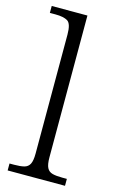

<svg xmlns="http://www.w3.org/2000/svg" viewBox="-118 -808 521 857"><g transform="rotate(15 142.5 -380.0)"><path d="M10 0V-32H31Q60 -32 77.5 -36.5Q95 -41 103 -56.5Q111 -72 111 -105V-655Q111 -705 92.5 -716.5Q74 -728 36 -728H10V-760H175V-105Q175 -72 183 -56.5Q191 -41 208.5 -36.5Q226 -32 254 -32H275V0Z"/></g></svg>

Font: Noto Serif Gurmukhi Light
Style: Regular
Weight: 300
Designer: Vaibhav Singh and the Monotype Design Team
Foundry: Monotype Imaging Inc.
Version: Version 2.004; ttfautohint (v1.8.4.7-5d5b)